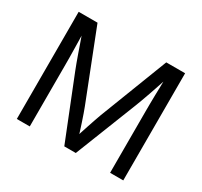

<svg xmlns="http://www.w3.org/2000/svg" viewBox="-150 -929 1188 1129"><g transform="rotate(30 444.0 -364.0)"><path d="M82.5 0V-727.5H210.4L391.6 -265.1Q397.9 -249 406.2 -225.3Q414.6 -201.7 423.6 -174.3Q432.6 -147 440.9 -120.8Q449.2 -94.7 455.1 -74.2H434.6Q440.9 -93.8 449.2 -119.6Q457.5 -145.5 466.6 -172.9Q475.6 -200.2 484.1 -224.4Q492.7 -248.5 498.5 -265.1L677.2 -727.5H805.2V0H715.8V-417.5Q715.8 -440.4 716.1 -468.5Q716.3 -496.6 717 -527.3Q717.8 -558.1 718.5 -589.4Q719.2 -620.6 719.7 -650.4H729Q717.8 -616.7 706.3 -582.5Q694.8 -548.3 684.1 -517.3Q673.3 -486.3 663.8 -460.7Q654.3 -435.1 647.5 -417.5L482.9 0H404.8L238.3 -417.5Q231.4 -434.6 222.2 -459.7Q212.9 -484.9 202.1 -515.6Q191.4 -546.4 179.4 -580.8Q167.5 -615.2 154.8 -650.4H166.5Q167.5 -623 168 -592.3Q168.5 -561.5 169.2 -530.5Q169.9 -499.5 170.2 -470.5Q170.4 -441.4 170.4 -417.5V0Z"/></g></svg>

Font: Inter 20pt
Style: Regular
Weight: 400
Version: Version 4.001;git-66647c0bb